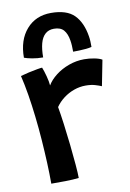

<svg xmlns="http://www.w3.org/2000/svg" viewBox="-87 -827 600 884"><g transform="rotate(-10 213.0 -385.5)"><path d="M153 -445Q167 -469 194 -490Q221 -511 256.2 -523.8Q291.5 -536.5 328 -536.5Q351.5 -536.5 375 -532Q398.5 -527.5 411 -520L387.5 -400Q376 -405 357.5 -410.5Q339 -416 313.5 -416Q286 -416 259.2 -406.5Q232.5 -397 210 -380Q187.5 -363 172 -340.5Q178 -307 184.5 -258.5Q191 -210 196.5 -158.8Q202 -107.5 205.5 -65.5Q209 -23.5 209 -2.5Q183 0.5 147.2 1.2Q111.5 2 80 1.5Q80 -43.5 77.8 -96Q75.5 -148.5 71.5 -204Q67.5 -259.5 61.2 -314.2Q55 -369 46.8 -419.2Q38.5 -469.5 28.5 -511Q45.5 -516 67.2 -520.8Q89 -525.5 107.2 -528.8Q125.5 -532 131 -532Q137.5 -516.5 144.8 -489.2Q152 -462 153 -445ZM56.5 -591.5Q56.5 -674 99.8 -723.5Q143 -773 214.5 -773Q288 -773 323 -737.8Q358 -702.5 368.5 -636.5Q370.5 -625 371 -612.5Q371.5 -600 371.5 -586.5Q360.5 -583.5 344.8 -582Q329 -580.5 313 -580Q297 -579.5 284.5 -579.5Q284.5 -594.5 283.8 -608Q283 -621.5 281 -633Q276 -664.5 261 -681.8Q246 -699 215.5 -699Q190.5 -699 174.5 -684.5Q158.5 -670 151.2 -642.8Q144 -615.5 144 -577.5Q117 -577.5 93.2 -582Q69.5 -586.5 56.5 -591.5Z"/></g></svg>

Font: Grandstander Thin Medium
Style: Regular
Weight: 500
Version: Version 1.200